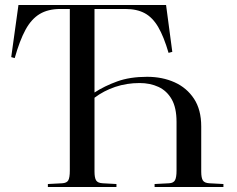

<svg xmlns="http://www.w3.org/2000/svg" viewBox="-20 -750 951 770"><path d="M172 0V-12L229 -15Q248 -16 254 -27Q260 -38 260 -66V-714H222Q173 -714 139.5 -694Q106 -674 82.5 -631Q59 -588 39 -517L25 -521L54 -730H646L671 -542L656 -538Q637 -603 614.5 -641.5Q592 -680 560.5 -697Q529 -714 483 -714H359V-379Q399 -405 450 -423.5Q501 -442 570 -442Q631 -442 680 -420Q729 -398 758 -354Q787 -310 787 -243V-62Q787 -37 793.5 -26.5Q800 -16 820 -15L876 -12V0H600V-12L658 -15Q676 -16 682 -27.5Q688 -39 688 -66V-261Q688 -318 668.5 -352Q649 -386 615.5 -401.5Q582 -417 540 -417Q488 -417 442 -401.5Q396 -386 359 -358V-62Q359 -37 365.5 -26.5Q372 -16 392 -15L447 -12V0Z"/></svg>

Font: Literata 72pt
Style: Regular
Weight: 400
Designer: Latin by Veronika Burian and Jose Scaglione. Greek by Irene Vlachou. Cyrillic by Vera Evstafieva.
Foundry: TypeTogether
Version: Version 3.002